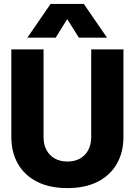

<svg xmlns="http://www.w3.org/2000/svg" viewBox="-20 -951 690 983"><path d="M325 12Q234 12 170 -20.5Q106 -53 72 -112Q38 -171 38 -250V-698H203V-250Q203 -211 218 -183Q233 -155 260.5 -139.5Q288 -124 325 -124Q363 -124 390 -139.5Q417 -155 432 -183Q447 -211 447 -250V-698H612V-250Q612 -171 578 -112Q544 -53 480 -20.5Q416 12 325 12ZM120 -758 239 -931H409L528 -758H384L324 -853L265 -758Z"/></svg>

Font: Azeret Mono
Style: Bold
Weight: 700
Designer: Martin Vácha
Foundry: Displaay
Version: Version 1.002